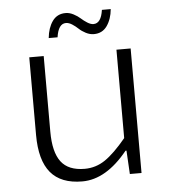

<svg xmlns="http://www.w3.org/2000/svg" viewBox="-51 -724 701 783"><g transform="rotate(-5 300.0 -332.0)"><path d="M168.9 -581.1Q172.9 -622.6 192.1 -649.7Q211.4 -676.8 246.1 -676.8Q262.2 -676.8 278.6 -668.2Q294.9 -659.7 306.2 -649.4Q317.4 -639.2 331.1 -630.6Q344.7 -622.1 356 -622.1Q387.2 -622.1 395 -676.8H431.2Q427.2 -635.7 408 -608.4Q388.7 -581.1 354 -581.1Q337.4 -581.1 321 -589.6Q304.7 -598.1 293.7 -608.6Q282.7 -619.1 269.3 -627.7Q255.9 -636.2 244.1 -636.2Q212.9 -636.2 205.1 -581.1ZM254.9 13.2Q167.5 13.2 125.2 -37.6Q83 -88.4 83 -191.9V-509.8H142.1V-200.2Q142.1 -116.7 172.1 -76.9Q202.1 -37.1 269 -37.1Q314.5 -37.1 352.8 -63Q391.1 -88.9 439.9 -147.9V-509.8H498V0H450.2L444.8 -96.2H440.9Q352.5 13.2 254.9 13.2Z"/></g></svg>

Font: Office Code Pro D Light
Style: Regular
Weight: 300
Designer: Nathan Rutzky & Paul D. Hunt
Foundry: Adobe Systems Incorporated
Version: Version 1.004;PS 001.004;hotconv 1.0.70;makeotf.lib2.5.58329